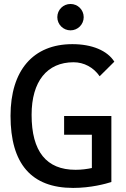

<svg xmlns="http://www.w3.org/2000/svg" viewBox="-20 -922 626 952"><path d="M342.8 9.8C430.7 9.8 504.9 -10.7 532.2 -19.5V-346.7H297.9V-253.9H435.5V-88.9C412.1 -84 385.3 -80.1 354.5 -80.1C210 -80.1 136.7 -170.9 136.7 -352.5C136.7 -518.6 213.4 -613.3 344.7 -613.3C396.5 -613.3 443.8 -587.9 474.1 -543.9L546.9 -616.2C512.2 -671.4 436 -703.1 338.9 -703.1C144.5 -703.1 32.2 -573.2 32.2 -347.7C32.2 -109.4 135.7 9.8 342.8 9.8ZM329.6 -771.5C365.7 -771.5 395 -800.8 395 -836.9C395 -873.5 365.7 -902.3 329.6 -902.3C293.5 -902.3 264.2 -873.5 264.2 -836.9C264.2 -800.8 293.5 -771.5 329.6 -771.5Z"/></svg>

Font: Cascadia Code PL
Style: Regular
Weight: 400
Monospace: yes
Designer: Aaron Bell
Foundry: Saja Typeworks
Version: Version 2404.023